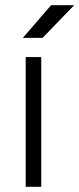

<svg xmlns="http://www.w3.org/2000/svg" viewBox="-20 -720 306 740"><path d="M68 -574H144L266 -700H177ZM79 0H139V-500H79Z"/></svg>

Font: Unageo
Style: Light
Weight: 300
Designer: Richard Sepsi
Foundry: Richard Sepsi
Version: Version 2.000